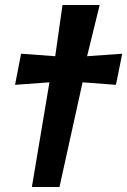

<svg xmlns="http://www.w3.org/2000/svg" viewBox="-20 -745 507 765"><path d="M442 -407 309 -417 217 0H107L177 -417L40 -407L64 -531L200 -521L229 -725H377L327 -521L467 -531Z"/></svg>

Font: Libra Sans
Style: Bold Italic
Weight: 700
Italic angle: -12°
Foundry: Context Ltd
Version: Version 1.002